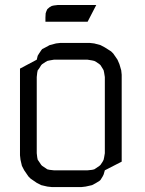

<svg xmlns="http://www.w3.org/2000/svg" viewBox="-20 -758 586 778"><path d="M61 -128.9V-480L128.9 -516.1L132.8 -532.2L138.2 -541L147 -554.2L150.9 -559.1L164.1 -565.9L181.2 -575.2L207 -582L224.1 -584H344.2L361.8 -582L387.2 -575.2L404.8 -565.9L430.2 -549.8L439 -541L456.1 -516.1L463.9 -498L471.2 -473.1L473.1 -455.1V-103L404.8 -67.9L399.9 -50.8L396 -43L387.2 -28.8L382.8 -24.9L370.1 -17.1L353 -7.8L327.1 -2L310.1 0H189.9L171.9 -2L147 -7.8L128.9 -17.1L104 -34.2L95.2 -43L78.1 -67.9L68.8 -85.9L63 -110.8ZM128.9 -137.2 130.9 -120.1 132.8 -110.8 138.2 -103 147 -89.8 150.9 -85.9 164.1 -77.1 171.9 -71.8 181.2 -69.8 198.2 -67.9H335L353 -69.8L361.8 -71.8L370.1 -77.1L382.8 -85.9L387.2 -89.8L396 -103L399.9 -110.8L401.9 -120.1L404.8 -137.2V-445.8L401.9 -463.9L399.9 -473.1L396 -480L387.2 -494.1L382.8 -498L370.1 -506.8L361.8 -511.2L353 -513.2L335 -516.1H198.2L181.2 -513.2L171.9 -511.2L164.1 -506.8L150.9 -498L147 -494.1L138.2 -480L132.8 -473.1L130.9 -463.9L128.9 -445.8ZM164.1 -669.9V-687L165 -704.1L168 -712.9L171.9 -721.2L181.2 -729L189.9 -733.9L198.2 -735.8L214.8 -737.8H370.1L335 -669.9Z"/></svg>

Font: Petahja
Style: Regular
Weight: 400
Designer: T. Christopher White
Version: Version 1.1